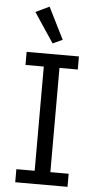

<svg xmlns="http://www.w3.org/2000/svg" viewBox="-62 -986 525 1024"><g transform="rotate(5 200.0 -474.5)"><path d="M60 0V-70H158V-628H60V-698H340V-628H242V-70H340V0ZM88 -914 161 -949 246 -779 194 -755Z"/></g></svg>

Font: IBM Plex Sans Hebrew
Style: Regular
Weight: 400
Designer: Mike Abbink, Paul van der Laan, Pieter van Rosmalen, Yanek Iontef
Foundry: Bold Monday
Version: Version 1.2